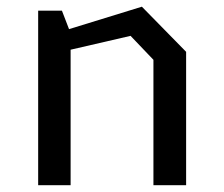

<svg xmlns="http://www.w3.org/2000/svg" viewBox="-20 -545 660 565"><path d="M431.5 -369 364.2 -439.5 129.3 -385.2V-442.7L397.5 -525.3L527.7 -392.5V0H431.5ZM92.3 -513.7H162.2L187.8 -447.2V0H92.3Z"/></svg>

Font: Monaspace Krypton Var
Style: Regular
Weight: 400
Designer: Riley Cran and the Lettermatic Team
Version: Version 1.101 (Monaspace Krypton Var)